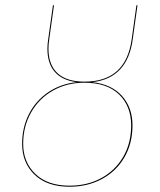

<svg xmlns="http://www.w3.org/2000/svg" viewBox="-20 -700 606 729"><path d="M331 -388Q404 -380 443.5 -335.5Q483 -291 483 -224Q483 -155 452 -102Q421 -49 366.5 -20Q312 9 244 9Q159 9 111.5 -36.5Q64 -82 64 -154Q64 -216 90 -267Q116 -318 163.5 -350Q211 -382 271 -388Q216 -395 188 -427Q160 -459 160 -515Q160 -532 163 -551L181 -680H185L167 -551Q164 -532 164 -515Q164 -454 198.5 -422Q233 -390 301 -390Q458 -390 480 -551L498 -680H502L484 -551Q464 -403 331 -388ZM300 -386Q234 -386 181 -356Q128 -326 98 -273Q68 -220 68 -154Q68 -84 114.5 -39.5Q161 5 244 5Q311 5 364 -23.5Q417 -52 447.5 -104Q478 -156 478 -224Q478 -297 432 -341.5Q386 -386 300 -386Z"/></svg>

Font: Fira Sans Condensed Four
Style: Italic
Weight: 100
Width: 3
Italic angle: -8°
Designer: bBox Type GmbH & Carrois Corporate GbR & Edenspiekermann AG
Foundry: bBox Type GmbH & Carrois Corporate GbR & Edenspiekermann AG
Version: Version 4.301